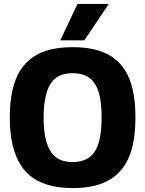

<svg xmlns="http://www.w3.org/2000/svg" viewBox="-20 -951 742 981"><path d="M351 -123Q378 -123 401.5 -130Q425 -137 443 -152.5Q461 -168 473.5 -193.5Q486 -219 492.5 -258.5Q499 -298 499 -351Q499 -404 492.5 -443Q486 -482 473.5 -507.5Q461 -533 442.5 -548.5Q424 -564 401 -570.5Q378 -577 351 -577Q324 -577 301.5 -570.5Q279 -564 261 -549Q243 -534 230 -508Q217 -482 210 -442.5Q203 -403 203 -350Q203 -296 210 -257.5Q217 -219 230 -193Q243 -167 261 -151.5Q279 -136 302 -129.5Q325 -123 351 -123ZM352 10Q291 10 241 -2Q191 -14 151.5 -40Q112 -66 85.5 -108Q59 -150 44.5 -210Q30 -270 30 -350Q30 -430 43.5 -489.5Q57 -549 83.5 -591Q110 -633 149 -659.5Q188 -686 238.5 -698Q289 -710 351 -710Q414 -710 464.5 -698Q515 -686 553.5 -660Q592 -634 618.5 -592.5Q645 -551 658.5 -491.5Q672 -432 672 -353Q672 -271 658.5 -210.5Q645 -150 618 -108Q591 -66 552 -40Q513 -14 463 -2Q413 10 352 10ZM288 -745 376 -931H536L411 -745Z"/></svg>

Font: Georama ExtraCondensed Thin
Style: Bold
Weight: 700
Version: Version 1.001